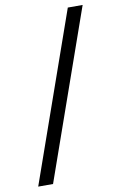

<svg xmlns="http://www.w3.org/2000/svg" viewBox="-95 -772 603 969"><g transform="rotate(-10 206.5 -288.0)"><path d="M324 -720H400L96 144H20Z"/></g></svg>

Font: Enriqueta
Style: Regular
Weight: 400
Designer: Viviana Monsalve, Gustavo Ibarra
Foundry: Viviana Monsalve, Gustavo Ibarra
Version: Version 1.002